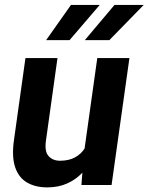

<svg xmlns="http://www.w3.org/2000/svg" viewBox="-20 -770 618 799"><path d="M395 -749.5 269.5 -603H171.9L275.4 -749.5ZM435.1 -603H333L456.5 -749.5H578.1ZM332 -151.9 384.8 -528.3H518.6L444.3 0H318.8L322.8 -51.3Q294.9 -22 258.5 -6.1Q222.2 9.8 176.8 9.8Q127.4 9.8 92.8 -10.3Q58.1 -30.3 43.2 -73.7Q28.3 -117.2 38.1 -187L85.9 -528.3H219.2L171.4 -186Q164.6 -140.1 182.1 -120.6Q199.7 -101.1 229.5 -101.1Q266.1 -101.1 291.5 -114.7Q316.9 -128.4 332 -151.9Z"/></svg>

Font: Robert Sans ExtraBold
Style: Italic
Weight: 800
Italic angle: -8°
Designer: Christian Robertson (extended by Adam Twardoch)
Foundry: Google
Version: Version 12.135;April 2, 2019;FontCreator 11.5.0.2425 64-bit;